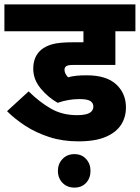

<svg xmlns="http://www.w3.org/2000/svg" viewBox="-20 -642 635 872"><path d="M341 -192Q290 -192 242 -175Q199 -199 165 -240Q131 -281 131 -330Q131 -385 167 -416Q188 -433 219 -441.5Q250 -450 313 -450H359V-500H0V-622H595V-500H504V-347H312Q298 -347 291.5 -345.5Q285 -344 280 -341Q273 -335 273 -325Q273 -315 277.5 -307Q282 -299 289 -291Q308 -296 327.5 -298Q347 -300 374 -300Q463 -300 507.5 -259Q552 -218 552 -154Q552 -110 530 -75.5Q508 -41 460.5 -20.5Q413 0 336 0Q264 0 204 -19.5Q144 -39 96 -70Q48 -101 12 -137L110 -227Q160 -178 211.5 -148.5Q263 -119 330 -119Q369 -119 386.5 -129Q404 -139 404 -158Q404 -174 390.5 -183Q377 -192 341 -192ZM243 134Q243 102 264 80Q285 58 318 58Q351 58 371 80Q391 102 391 134Q391 167 371 188.5Q351 210 318 210Q285 210 264 188.5Q243 167 243 134Z"/></svg>

Font: Noto Sans Devanagari UI SemiCondensed ExtraBold
Style: Regular
Weight: 800
Width: 4
Designer: Jelle Bosma - Monotype Design Team
Foundry: Monotype Imaging Inc.
Version: Version 2.004; ttfautohint (v1.8.4.7-5d5b)